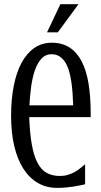

<svg xmlns="http://www.w3.org/2000/svg" viewBox="-20 -888 484 921"><path d="M267.1 -43.9Q288.6 -43.9 305.9 -49.3Q323.2 -54.7 337.9 -62.7Q352.5 -70.8 364.7 -80.8Q377 -90.8 388.2 -100.1V-3.9Q375.5 -1.5 362.5 1.5Q349.6 4.4 333.7 6.8Q317.9 9.3 298.3 11.2Q278.8 13.2 253.4 13.2Q202.1 13.2 161.4 -10.5Q120.6 -34.2 92 -78.9Q63.5 -123.5 48.3 -187.7Q33.2 -252 33.2 -333Q33.2 -411.1 45.9 -475.8Q58.6 -540.5 83.3 -586.4Q107.9 -632.3 144.3 -657.7Q180.7 -683.1 228.5 -683.1Q277.8 -683.1 313.2 -660.4Q348.6 -637.7 371.3 -594.5Q394 -551.3 404.5 -488.3Q415 -425.3 415 -344.2V-326.2H120.1Q123 -248.5 132.6 -194.8Q142.1 -141.1 159.7 -107.4Q177.2 -73.7 203.9 -58.8Q230.5 -43.9 267.1 -43.9ZM331.1 -382.8Q330.1 -411.1 328.1 -440.4Q326.2 -469.7 322 -497.1Q317.9 -524.4 310.8 -548.3Q303.7 -572.3 292.5 -589.8Q281.2 -607.4 265.1 -617.7Q249 -627.9 227.1 -627.9Q197.8 -627.9 178.5 -606.4Q159.2 -585 147.2 -550.3Q135.3 -515.6 129.4 -471.7Q123.5 -427.7 121.1 -382.8ZM205.6 -732.9 269.5 -867.7H356.4L257.3 -732.9Z"/></svg>

Font: Crushed
Style: Regular
Weight: 400
Width: 3
Designer: Astigmatic (AOETI)
Foundry: Astigmatic (AOETI)
Version: Version 001.000